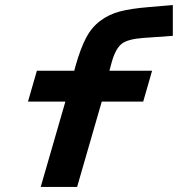

<svg xmlns="http://www.w3.org/2000/svg" viewBox="-20 -740 704 760"><path d="M90.8 -337.9 126 -460H273.9L279.8 -481.9Q299.3 -549.3 320.6 -590.1Q341.8 -630.9 376.2 -657Q410.6 -683.1 454.3 -694.6Q498 -706.1 568.8 -711.9L664.1 -720.2V-598.1L546.9 -589.8Q486.3 -585.4 462.2 -566.9Q438 -548.3 422.9 -496.1L413.1 -460H582L546.9 -337.9H382.8L285.2 0H141.1L238.8 -337.9Z"/></svg>

Font: IntelOne Mono Bold
Style: Italic
Weight: 700
Italic angle: -16°
Designer: Fred Shallcrass
Foundry: Frere-Jones Type LLC
Version: Version 1.200;hotconv 1.1.0;makeotfexe 2.6.0;FJTRelease1.2